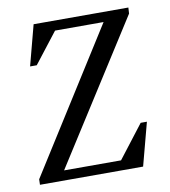

<svg xmlns="http://www.w3.org/2000/svg" viewBox="-72 -675 655 738"><g transform="rotate(-10 255.0 -306.0)"><path d="M25 0 25.6 -21.4 374.4 -573.6H185L92.6 -454.6H66.6L108.1 -612H477.9L476.5 -588.6L125.9 -38.4H348.2L447.6 -167.4H471.9L427.6 0Z"/></g></svg>

Font: Ancizar Serif Light
Style: Italic
Weight: 300
Italic angle: -4°
Designer: Cesar Puertas, Viviana Monsalve, Julian Moncada, Julian Prieto, Jose Castro, Felipe Aragon, Mariel Hernandez, Sara Alarc
Version: Version 8.100